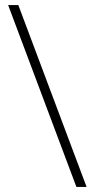

<svg xmlns="http://www.w3.org/2000/svg" viewBox="-20 -734 372 754"><path d="M52 -714H12L280 0H320Z"/></svg>

Font: Noto Sans Ethiopic ExtraLight
Style: Regular
Weight: 200
Designer: Monotype Design Team
Foundry: Monotype Imaging Inc.
Version: Version 2.102